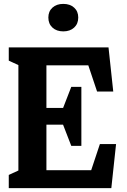

<svg xmlns="http://www.w3.org/2000/svg" viewBox="-20 -976 660 996"><path d="M25.5 -68.5 108.2 -106.6 75.4 -50.4V-660.8L96.5 -628.4L25.5 -661.5V-730H542.9L567.5 -501.2H483.6L430.8 -658.8L459.8 -637.2H204.8L220.8 -654.2V-393.5L186.7 -416H329.2L298.8 -394.1L349.8 -525.5H402.1V-219.2H349.8L298.8 -350.6L328.8 -329.2H186.7L220.8 -358V-61.6L188.9 -93.2H474.4L445.8 -71.2L498.2 -228.8H582.1L557.5 0H25.5ZM230.8 -885.1Q230.8 -917.2 252.2 -936.5Q273.6 -955.8 308.3 -955.8Q343.1 -955.8 364.5 -936.5Q385.9 -917.2 385.9 -885.1Q385.9 -852.5 364.5 -832.8Q343.1 -813.2 308.3 -813.2Q273.6 -813.2 252.2 -832.8Q230.8 -852.5 230.8 -885.1Z"/></svg>

Font: Monaspace Xenon Var
Style: Regular
Weight: 400
Designer: Riley Cran and the Lettermatic Team
Version: Version 1.000 (Monaspace Xenon Var)